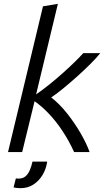

<svg xmlns="http://www.w3.org/2000/svg" viewBox="-20 -796 554 1005"><path d="M22 0 205 -763 283 -776 169 -302Q204 -326 240.5 -355.5Q277 -385 311 -415.5Q345 -446 372.5 -473Q400 -500 416 -518H505Q486 -494 453.5 -461.5Q421 -429 383 -395Q345 -361 309.5 -332Q274 -303 248 -286Q292 -252 331.5 -202Q371 -152 402 -98.5Q433 -45 449 0H368Q341 -59 308 -109Q275 -159 237.5 -199Q200 -239 161 -266L96 0ZM87 189Q78 189 69 188Q60 187 51 185L63 138Q67 138 70 138.5Q73 139 76 139Q100 139 114 126.5Q128 114 136.5 93.5Q145 73 150 50H227Q222 87 203.5 118.5Q185 150 155.5 169.5Q126 189 87 189Z"/></svg>

Font: Ubuntu Sans
Style: Italic
Weight: 400
Italic angle: -13.5°
Designer: Dalton Maag Ltd
Foundry: Dalton Maag Ltd
Version: Version 1.006